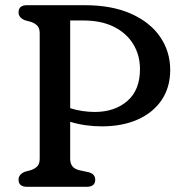

<svg xmlns="http://www.w3.org/2000/svg" viewBox="-20 -720 706 740"><path d="M636 -450.5Q636 -384 603.5 -335.2Q571 -286.5 511.8 -259.8Q452.5 -233 372.5 -233Q308 -233 250.5 -250.5V-108Q250.5 -71.5 286 -64L322.5 -56Q347 -49 347 -27.5Q347 0 314 0H84.5Q51.5 0 51.5 -27.5Q51.5 -48 76 -58L98 -64Q114 -69 123.5 -78.8Q133 -88.5 133 -108V-592Q133 -611.5 123.5 -621.2Q114 -631 98 -636L76 -642Q51.5 -652 51.5 -672.5Q51.5 -700 84.5 -700H306Q411.5 -700 485.2 -667Q559 -634 597.5 -577.5Q636 -521 636 -450.5ZM250.5 -641V-303Q274 -295.5 298.5 -292Q323 -288.5 345 -288.5Q422 -288.5 470.8 -330.8Q519.5 -373 519.5 -453.5Q519.5 -507.5 493.5 -550Q467.5 -592.5 418.8 -616.8Q370 -641 302 -641Z"/></svg>

Font: Fraunces 9pt S100
Style: Regular
Weight: 400
Version: Version 1.000; ttfautohint (v1.8.3)